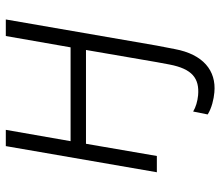

<svg xmlns="http://www.w3.org/2000/svg" viewBox="-69 -491 759 661"><g transform="rotate(-90 310.5 -160.5)"><path d="M517 -520 478 -297H155L194 -520H138L48 0H104L146 -244H469L427 0L419 43C404 122 371 147 313 142C292 140 272 134 257 125L247 175C269 189 300 196 323 198C398 205 454 159 472 62L484 0L574 -520Z"/></g></svg>

Font: Fixel Display Light
Style: Italic
Weight: 300
Italic angle: -10°
Designer: AlfaBravo + MacPaw
Foundry: Kyrylo Tkachov, Marchela Mozhyna, Serhii Makarenko, Maria Weinstein, Zakhar Kryvoshyya
Version: Version 1.210;Glyphs 3.2 (3217)